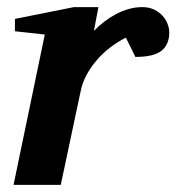

<svg xmlns="http://www.w3.org/2000/svg" viewBox="-20 -520 496 540"><path d="M456.1 -429.2Q456.1 -394.5 434.1 -377.2Q412.1 -359.9 360.8 -359.9L334 -414.1Q310.5 -402.3 289.3 -386Q268.1 -369.6 251.5 -350.1Q234.9 -330.6 223.1 -308.6Q211.4 -286.6 207 -264.2L150.9 0H18.1L106 -422.9L22 -432.1V-466.8L188 -500H256.8L244.1 -433.1Q257.3 -446.8 273.2 -459Q289.1 -471.2 306.6 -480.5Q324.2 -489.7 342.8 -494.9Q361.3 -500 379.9 -500Q399.4 -500 413.8 -492.9Q428.2 -485.8 437.5 -475.3Q446.8 -464.8 451.4 -452.4Q456.1 -439.9 456.1 -429.2Z"/></svg>

Font: Charis SIL Viet
Style: Bold Italic
Weight: 700
Italic angle: -11°
Foundry: SIL International
Version: Version 5.000